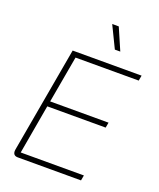

<svg xmlns="http://www.w3.org/2000/svg" viewBox="-166 -1027 935 1128"><g transform="rotate(20 301.5 -463.0)"><path d="M54 -29Q54 -35 55 -39L172 -700H603L597 -667H202L150 -374H515L509 -341H144L90 -33H485L479 0H84Q54 0 54 -29ZM337 -926H378L437 -790H403Z"/></g></svg>

Font: Bai Jamjuree ExtraLight
Style: Italic
Weight: 275
Italic angle: -10°
Version: Version 1.000; ttfautohint (v1.6)